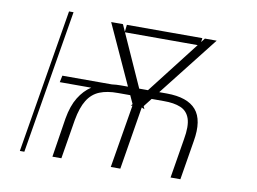

<svg xmlns="http://www.w3.org/2000/svg" viewBox="-78 -842 1279 957"><g transform="rotate(10 561.5 -363.5)"><path d="M286.9 0H241.5L272.7 -198.9Q284.1 -264.6 310 -306.6Q335.9 -348.7 372.2 -372.2H213.1L220.2 -406.2H470.9Q492.2 -409.1 515.6 -409.1H551.8L413.4 -711.6H473L489 -676.1L492.9 -711.6H875L872.2 -691.4L887.8 -711.6H947.4L709.9 -409.1H748.6Q853.3 -408.7 897 -358Q940.7 -307.2 921.9 -198.9L889.2 0H839.5L872.2 -198.9Q884.6 -267.8 872 -304.7Q859.4 -341.6 825.6 -355.6Q791.9 -369.7 740.1 -369.3H678.6L645.6 -327.1L652 -312.5L637.4 -318.9L585.2 0H536.9L590.2 -319.6L582.4 -318.2L589.5 -327.4L570.3 -369.3H508.5Q453.5 -369.7 415.7 -354.2Q377.8 -338.8 354.6 -301.5Q331.3 -264.2 319.6 -198.9ZM653.1 -409.1 858 -673.3H490.1L608.7 -409.1ZM220.2 -727.3 99.4 0H76.7L197.4 -727.3Z"/></g></svg>

Font: Inter Thin  BETA
Style: Italic
Weight: 100
Italic angle: -9.39999°
Designer: Rasmus Andersson
Foundry: rsms
Version: Version 3.011;git-f93a4a705